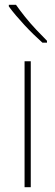

<svg xmlns="http://www.w3.org/2000/svg" viewBox="-20 -785 232 805"><path d="M109 0H83V-528H109ZM47 -765Q63 -742 85 -714.5Q107 -687 131.5 -661Q156 -635 177 -614V-606H158Q140 -622 120.5 -641Q101 -660 82.5 -680Q64 -700 47 -720Q30 -740 17 -758V-765Z"/></svg>

Font: Noto Sans Khmer SemiCondensed Thin
Style: Regular
Weight: 250
Width: 4
Designer: Danh Hong and the Monotype Design Team
Foundry: Monotype Imaging Inc.
Version: Version 2.004